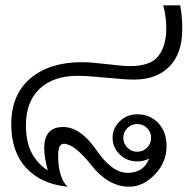

<svg xmlns="http://www.w3.org/2000/svg" viewBox="-20 -686 700 716"><path d="M536.1 -94.7Q516.6 -84 491.7 -84Q453.6 -84 426.8 -109.9Q399.9 -135.7 399.9 -171.9Q399.9 -208 426.8 -233.9Q453.6 -259.8 491.7 -259.8Q539.1 -259.8 570.1 -227.3Q601.1 -194.8 601.1 -140.6Q601.1 -80.6 557.4 -35.2Q513.7 10.3 461.9 10.3Q384.3 10.3 320.8 -69.8Q257.3 -149.9 217.8 -149.9Q196.8 -149.9 196.8 -106.9Q196.8 -23.4 231.9 10.3Q132.3 0 77.1 -60.3Q22 -120.6 22 -222.7Q22 -333.5 93.5 -393.8Q165 -454.1 285.2 -454.1Q318.4 -454.1 378.9 -446.8Q439.5 -439.5 463.9 -439.5Q542 -439.5 571 -477.5Q600.1 -515.6 600.1 -581.1Q600.1 -622.1 588.9 -666H651.9Q659.7 -627.9 659.7 -576.7Q659.7 -487.3 612.1 -438.2Q564.5 -389.2 479.5 -389.2Q447.8 -389.2 377 -396.2Q306.2 -403.3 270 -403.3Q179.2 -403.3 127.9 -355Q76.7 -306.6 76.7 -219.2Q76.7 -154.8 98.9 -114.3Q121.1 -73.7 158.2 -50.8Q145 -99.1 145 -132.8Q144.5 -212.4 215.3 -212.4Q280.3 -212.4 338.9 -127Q397.5 -41.5 455.6 -41.5Q516.1 -41.5 536.1 -94.7ZM439.9 -171.9Q439.9 -150.4 455.1 -135.3Q470.2 -120.1 491.7 -120.1Q513.2 -120.1 528.3 -135.3Q543.5 -150.4 543.5 -171.9Q543.5 -193.4 528.3 -208.5Q513.2 -223.6 491.7 -223.6Q470.2 -223.6 455.1 -208.5Q439.9 -193.4 439.9 -171.9Z"/></svg>

Font: Roboto Web
Style: Light
Weight: 300
Designer: Google
Version: Version 1.200310; 2013